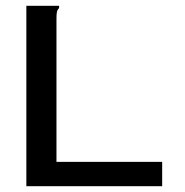

<svg xmlns="http://www.w3.org/2000/svg" viewBox="-20 -643 640 663"><path d="M71 -623H184V-615Q178 -609 176.5 -601.5Q175 -594 175 -578V-84H540V0H71Z"/></svg>

Font: Inconsolata Expanded SemiBold
Style: Regular
Weight: 600
Width: 7
Monospace: yes
Designer: Raph Levien, Cyreal, Brenton Simpson
Foundry: Raph Levien, Cyreal, Google
Version: Version 3.001; ttfautohint (v1.8.2.53-6de2)